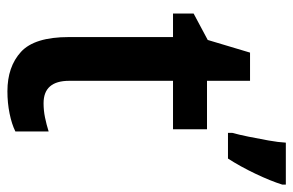

<svg xmlns="http://www.w3.org/2000/svg" viewBox="-160 -640 810 531"><g transform="rotate(90 245.5 -375.0)"><path d="M266 -90Q286 -90 305.5 -94Q325 -98 344 -104V-12Q324 -2 294.5 4Q265 10 233 10Q165 10 124 -27.5Q83 -65 83 -160V-448H18V-505L91 -544L126 -661H204V-542H338V-448H204V-161Q204 -90 266 -90ZM491 -750Q481 -718 461 -676Q441 -634 419 -600H348V-612Q353 -630 358.5 -657Q364 -684 369 -712Q374 -740 375 -760H491Z"/></g></svg>

Font: Noto Sans Malayalam SemiCondensed SemiBold
Style: Regular
Weight: 600
Width: 4
Designer: Jelle Bosma - Monotype Design Team
Foundry: Monotype Imaging Inc.
Version: Version 2.104; ttfautohint (v1.8.4.7-5d5b)